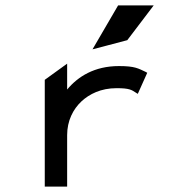

<svg xmlns="http://www.w3.org/2000/svg" viewBox="-20 -692 717 712"><path d="M452 -543 550 -672H418L323 -509ZM521 -425C493 -438 481 -447 421 -447C330 -447 269 -408 229 -360V-456L146 -396V0H229V-191C229 -244 251 -287 282 -316C311 -343 354 -365 412 -365C460 -365 468 -359 486 -347L491 -344L526 -422Z"/></svg>

Font: Charger Monospace
Style: Regular
Weight: 400
Designer: Jasper
Foundry: Cannot Into Space Fonts
Version: Version 0.980